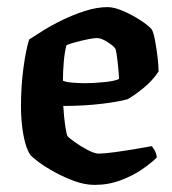

<svg xmlns="http://www.w3.org/2000/svg" viewBox="-20 -520 484 540"><path d="M246 0Q219 0 190 -10.5Q161 -21 134.5 -35.5Q108 -50 89 -64Q70 -78 65 -85Q53 -102 46 -139.5Q39 -177 39 -221Q39 -278 46 -329.5Q53 -381 62 -409Q76 -418 100.5 -433.5Q125 -449 156 -464Q187 -479 220 -489.5Q253 -500 283 -500Q301 -500 326.5 -489Q352 -478 375 -463Q398 -448 407 -437Q412 -428 416 -406.5Q420 -385 423 -360.5Q426 -336 426 -319Q409 -293 383 -272Q357 -251 339 -241Q315 -234 265.5 -228Q216 -222 158 -222Q160 -189 163.5 -165.5Q167 -142 170 -137Q173 -133 189.5 -121Q206 -109 226 -98.5Q246 -88 257 -88Q273 -88 302.5 -92Q332 -96 361.5 -101Q391 -106 407 -109Q411 -104 415.5 -96Q420 -88 421 -77Q406 -62 380 -44Q354 -26 319.5 -13Q285 0 246 0ZM219 -286Q243 -286 273 -289Q303 -292 315 -298Q314 -317 311 -344.5Q308 -372 305 -382Q302 -389 283.5 -401Q265 -413 253 -413Q244 -413 227 -409.5Q210 -406 193 -401.5Q176 -397 167 -393Q162 -375 159.5 -347.5Q157 -320 157 -293Q166 -289 184.5 -287.5Q203 -286 219 -286Z"/></svg>

Font: Texturina 72pt
Style: Bold
Weight: 700
Designer: Guillermo Torres Carreño
Foundry: Omnibus-Type
Version: Version 1.002; ttfautohint (v1.8.3)